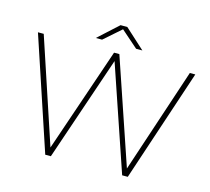

<svg xmlns="http://www.w3.org/2000/svg" viewBox="-120 -1012 1265 1155"><g transform="rotate(15 513.0 -435.0)"><path d="M256 0H291L513 -652L735 0H770L1003 -700H969L752 -47L530 -700H497L275 -50L59 -700H23ZM368 -757H407L513 -850L619 -757H658L534 -870H492Z"/></g></svg>

Font: Chess Sans ExtraLight
Style: Regular
Weight: 275
Designer: Wolf Bōese
Foundry: Wolf Bōese
Version: Version 7.223;Glyphs 3.3 (3306)